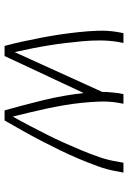

<svg xmlns="http://www.w3.org/2000/svg" viewBox="120 -680 560 840"><g transform="rotate(90 400.0 -260.0)"><path d="M181 0Q170 -40 161.5 -80Q153 -120 145 -160.5Q137 -201 131 -242Q125 -283 120.5 -324.5Q116 -366 114.5 -408.5Q113 -451 120 -494L125 -520H168L163 -494Q157 -455 157 -416.5Q157 -378 160.5 -340Q164 -302 168.5 -265Q173 -228 179 -191Q185 -154 192.5 -117Q200 -80 208 -44L382 -427Q382 -444 383.5 -460.5Q385 -477 387 -494L392 -520H434L429 -494Q423 -454 424.5 -414.5Q426 -375 430 -336.5Q434 -298 440.5 -260Q447 -222 455 -184.5Q463 -147 472 -110Q481 -73 490 -36Q511 -73 530.5 -110.5Q550 -148 569 -185.5Q588 -223 605 -261Q622 -299 638 -337.5Q654 -376 667.5 -415Q681 -454 687 -494L692 -520H735L730 -494Q723 -451 707.5 -408.5Q692 -366 674.5 -324.5Q657 -283 637 -242Q617 -201 596 -160.5Q575 -120 552.5 -80Q530 -40 507 0H463Q439 -84 418 -170.5Q397 -257 387 -346L225 0Z"/></g></svg>

Font: Iosevka Aile XLt Obl
Style: Regular
Weight: 200
Italic angle: -9°
Designer: Belleve Invis
Foundry: Belleve Invis
Version: Version 31.1.0; ttfautohint (v1.8.4)